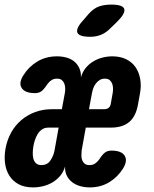

<svg xmlns="http://www.w3.org/2000/svg" viewBox="-48 -805 668 835"><path d="M221 -330 234 -400Q236 -411 235.5 -422Q235 -433 231.5 -442Q228 -451 220.5 -457Q213 -463 200 -463Q186 -463 176 -456.5Q166 -450 158 -439Q143 -416 132 -408Q121 -400 104 -400Q61 -400 46.5 -422Q32 -444 54 -478Q77 -515 114.5 -537.5Q152 -560 200 -560Q222 -560 241.5 -554.5Q261 -549 275 -537.5Q289 -526 297 -508.5Q305 -491 304 -468Q310 -491 324 -508.5Q338 -526 357 -537.5Q376 -549 397.5 -554.5Q419 -560 440 -560Q475 -560 500.5 -547.5Q526 -535 541 -513.5Q556 -492 561.5 -462.5Q567 -433 561 -400L552 -350Q543 -299 514 -274.5Q485 -250 434 -250H325L307 -150Q306 -140 306 -128.5Q306 -117 309.5 -108Q313 -99 320.5 -93Q328 -87 341 -87Q355 -87 365 -93.5Q375 -100 383 -111Q398 -134 409 -142Q420 -150 437 -150Q480 -150 494 -128Q508 -106 487 -72Q464 -35 427 -12.5Q390 10 342 10Q321 10 301 4.5Q281 -1 266 -12.5Q251 -24 242.5 -41Q234 -58 235 -81Q228 -57 213.5 -40Q199 -23 180.5 -12Q162 -1 140 4.5Q118 10 96 10Q59 10 33.5 -3.5Q8 -17 -7 -40.5Q-22 -64 -26 -94.5Q-30 -125 -24 -159Q-17 -197 0.5 -228.5Q18 -260 44.5 -282.5Q71 -305 104.5 -317.5Q138 -330 176 -330ZM207 -250H162Q146 -250 134.5 -242Q123 -234 115.5 -221.5Q108 -209 103.5 -194.5Q99 -180 97 -168Q95 -156 94.5 -142Q94 -128 97 -115.5Q100 -103 108.5 -95Q117 -87 132 -87Q158 -87 171.5 -107.5Q185 -128 189 -150ZM339 -330H404Q417 -330 424.5 -336Q432 -342 434 -355L442 -400Q444 -411 443.5 -422Q443 -433 439.5 -442Q436 -451 428.5 -457Q421 -463 408 -463Q395 -463 385.5 -457Q376 -451 369 -442Q362 -433 358 -422Q354 -411 352 -400ZM345 -645Q294 -645 288 -664.5Q282 -684 320 -724L338 -745Q361 -770 384 -777.5Q407 -785 436 -785Q487 -785 492.5 -765.5Q498 -746 459 -708L433 -683Q414 -663 392 -654Q370 -645 345 -645Z"/></svg>

Font: Maple Mono NL ExtraBold
Style: Italic
Weight: 800
Italic angle: -10°
Monospace: yes
Designer: subframe7536
Version: Version 7.000